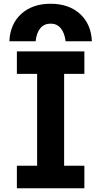

<svg xmlns="http://www.w3.org/2000/svg" viewBox="-20 -1004 540 1024"><path d="M250 -984Q347 -984 406.5 -930Q466 -876 470 -784H330Q324 -830 303.5 -854Q283 -878 250 -878Q216 -878 195.5 -854Q175 -830 170 -784H30Q34 -876 93.5 -930Q153 -984 250 -984ZM70 0V-120H178V-610H70V-730H430V-610H322V-120H430V0Z"/></svg>

Font: M PLUS 1 Code
Style: Regular
Weight: 400
Designer: Coji Morishita
Foundry: UNDERFOREST DESIGN
Version: Version 1.005